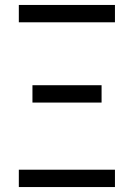

<svg xmlns="http://www.w3.org/2000/svg" viewBox="-20 -755 540 775"><path d="M56 -665V-735H444V-665ZM390 -341H111V-411H390ZM56 0V-70H444V0Z"/></svg>

Font: Huly
Style: Regular
Weight: 400
Designer: Belleve Invis
Foundry: Belleve Invis
Version: Version 33.2.5; ttfautohint (v1.8.4)